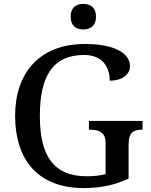

<svg xmlns="http://www.w3.org/2000/svg" viewBox="-20 -948 769 978"><path d="M404 -798C440 -798 469 -816 469 -863C469 -911 440 -928 404 -928C368 -928 340 -911 340 -863C340 -816 368 -798 404 -798ZM407 10C495 10 565 -6 635 -38V-214C635 -275 663 -287 701 -287H706V-332H433V-287H439C484 -287 518 -275 518 -218V-61C492 -54 457 -50 423 -50C248 -50 183 -160 183 -358C183 -556 246 -668 409 -668C504 -668 539 -604 539 -537C600 -537 642 -567 642 -611C642 -675 566 -724 413 -724C179 -724 57 -574 57 -358C57 -137 171 10 407 10Z"/></svg>

Font: Noto Serif Devanagari Medium
Style: Regular
Weight: 500
Designer: Universal Thirst, Indian Type Foundry and the Monotype Design Team
Foundry: Monotype Imaging Inc.
Version: Version 2.004